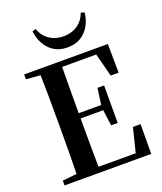

<svg xmlns="http://www.w3.org/2000/svg" viewBox="-174 -1093 1013 1203"><g transform="rotate(-20 333.0 -491.5)"><path d="M623 0 624 -198H573L533 -37H285C284 -94 283 -201 283 -360H434L448 -254H492V-504H448L433 -395H283C283 -534 284 -637 285 -703H512L552 -548H605L603 -740H45V-708L140 -700C142 -632 143 -530 143 -394V-346C143 -210 142 -109 140 -42L45 -32V0ZM360 -806C413 -806 456 -824 487 -861C513 -891 529 -929 534 -976L511 -983C500 -952 482 -927 457 -909C430 -890 398 -880 360 -880C323 -880 291 -890 264 -909C239 -926 221 -951 210 -983L187 -976C192 -929 208 -891 234 -861C265 -824 307 -806 360 -806Z"/></g></svg>

Font: AllPunType Bold
Style: Regular
Weight: 700
Version: 1.0